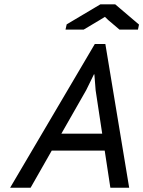

<svg xmlns="http://www.w3.org/2000/svg" viewBox="-20 -877 669 897"><path d="M27.3 0ZM27.3 0 422.9 -671.4H472.2L583.5 0H495.6L469.2 -173.3H221.7L123 0ZM426.8 -455.1 420.9 -529.8H418.9L382.8 -456.1L266.6 -252.4H457.5ZM449.2 -856.9H518.1L629.4 -762.2L624.5 -738.8H538.1L485.8 -783.2L470.2 -798.3L447.3 -784.2L371.1 -738.8H286.1L291.5 -763.2Z"/></svg>

Font: PT Astra Sans
Style: Italic
Weight: 400
Italic angle: -16°
Designer: A.Korolkova, I. Chaeva
Foundry: ParaType Ltd
Version: Version 1.001; ttfautohint (v1.6)